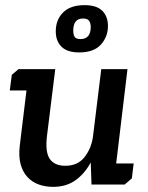

<svg xmlns="http://www.w3.org/2000/svg" viewBox="-20 -718 574 747"><path d="M500 -82 493 -24 465 0H336L333 -86Q310 -43 274 -17Q238 9 187 9Q156 9 130 -0.5Q104 -10 86 -30Q68 -50 60 -80Q52 -110 57 -152L83 -366H18L26 -427L52 -449H195L163 -191Q155 -127 173.5 -100Q192 -73 234 -73Q281 -73 307 -104.5Q333 -136 341 -181L374 -449H476L432 -82ZM288 -514Q242 -514 219.5 -536Q197 -558 197 -596Q197 -641 225.5 -669.5Q254 -698 309 -698Q356 -698 378 -676Q400 -654 400 -617Q400 -575 372.5 -544.5Q345 -514 288 -514ZM293 -566Q333 -566 333 -613Q333 -627 327 -636.5Q321 -646 303 -646Q265 -646 265 -599Q265 -583 270.5 -574.5Q276 -566 293 -566Z"/></svg>

Font: Zilla Slab SemiBold
Style: Regular
Weight: 600
Designer: Typotheque.com
Foundry: Typotheque type foundry
Version: Version 1.0; 2017